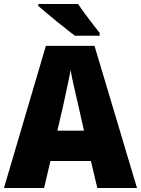

<svg xmlns="http://www.w3.org/2000/svg" viewBox="-20 -947 710 967"><path d="M470 0 438 -136H234L202 0H0L211 -716H456L670 0ZM373 -422Q368 -444 360.5 -476Q353 -508 346 -540Q339 -572 336 -595Q332 -573 325.5 -542Q319 -511 312 -479.5Q305 -448 300 -423L269 -289H403ZM373 -927Q387 -906 407.5 -878Q428 -850 448.5 -824Q469 -798 482 -781V-767H358Q341 -779 316 -799Q291 -819 263.5 -841Q236 -863 212 -883.5Q188 -904 173 -917V-927Z"/></svg>

Font: Noto Sans Lao Looped SemiCondensed Black
Style: Regular
Weight: 900
Width: 4
Designer: Mark Frömberg, Ben Mitchell
Foundry: The Fontpad Ltd
Version: Version 1.002; ttfautohint (v1.8.4.7-5d5b)